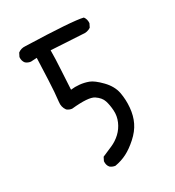

<svg xmlns="http://www.w3.org/2000/svg" viewBox="-173 -833 846 926"><g transform="rotate(-30 250.0 -370.5)"><path d="M197.3 -11.7Q181.6 -13.7 169.9 -23.4Q158.2 -37.1 160.2 -58.6L169.9 -78.1Q197.3 -89.8 225.6 -102.1Q253.9 -114.3 276.9 -135.7Q299.8 -157.2 312.5 -186.5Q325.2 -215.8 323.2 -247.1Q321.3 -278.3 313.5 -302.7Q305.7 -327.1 277.8 -345.7Q250 -364.3 154.3 -354.5Q138.7 -356.4 127 -366.2Q111.3 -387.7 115.2 -415Q121.1 -463.9 124 -532.2Q127 -600.6 128.9 -652.3L95.7 -650.4Q80.1 -652.3 68.4 -662.1Q56.6 -675.8 58.6 -697.3L68.4 -716.8Q85.9 -730.5 109.4 -728.5Q370.1 -720.7 422.9 -707Q434.6 -691.4 432.6 -669.9L422.9 -650.4Q403.3 -636.7 376 -640.6L205.1 -650.4Q205.1 -604.5 201.2 -543Q197.3 -481.4 195.3 -436.5Q217.8 -439.5 242.7 -437Q267.6 -434.6 291.5 -425.8Q315.4 -417 350.6 -380.9Q385.7 -344.7 393.6 -303.7Q401.4 -262.7 397.5 -219.7Q393.6 -176.8 377 -142.6Q360.4 -108.4 327.1 -78.6Q293.9 -48.8 263.2 -33.2Q232.4 -17.6 197.3 -11.7Z"/></g></svg>

Font: JasonHandwriting1
Style: Regular
Weight: 400
Version: Version 1.48.20